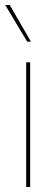

<svg xmlns="http://www.w3.org/2000/svg" viewBox="-20 -750 226 770"><path d="M101 -500V0H85V-500ZM19 -730 104 -583H89L1 -730Z"/></svg>

Font: Work Sans Thin
Style: Regular
Weight: 250
Designer: Wei Huang
Foundry: Wei Huang
Version: Version 2.012